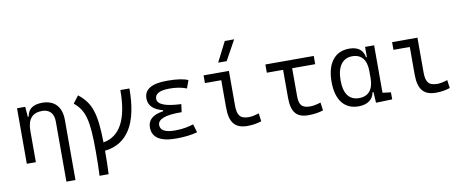

<svg xmlns="http://www.w3.org/2000/svg" viewBox="-81 -1167 4263 1763"><g transform="rotate(-10 2051.0 -285.0)"><path d="M415.5 224.6H500V-336.9C500 -458 435.5 -527.3 322.3 -527.3C235.4 -527.3 188.5 -493.2 178.2 -423.8H169.4L162.6 -517.6H85.9V0H170.4V-291.5C170.4 -400.4 216.3 -453.6 307.6 -453.6C376 -453.6 415.5 -411.6 415.5 -337.4Z M724.6 224.6H809.1C812.5 163.6 814 91.3 814 6.8C1027.8 -18.1 1133.8 -191.9 1133.8 -517.6H1049.3C1049.3 -246.1 970.7 -98.1 813.5 -71.3C809.1 -346.2 774.4 -444.8 658.2 -537.1L606 -469.2C704.6 -386.7 729.5 -293.5 729.5 -4.9C729.5 84.5 728 160.6 724.6 224.6Z M1477.5 9.8C1557.6 9.8 1624.5 1 1675.8 -13.7L1652.8 -91.3C1610.8 -79.6 1562 -64.9 1481.4 -64.9C1390.1 -64.9 1344.2 -89.4 1344.2 -138.2C1344.2 -192.9 1413.6 -219.7 1551.8 -219.7H1568.4L1578.1 -293.5C1431.6 -299.3 1358.9 -328.6 1358.9 -380.4C1358.9 -428.7 1404.8 -452.6 1496.1 -452.6C1556.2 -452.6 1608.4 -443.8 1654.3 -425.8L1680.7 -499C1640.6 -518.1 1575.7 -527.3 1485.4 -527.3C1342.3 -527.3 1271.5 -484.9 1271.5 -399.9C1271.5 -334 1314.5 -290.5 1402.3 -267.6V-257.8C1305.2 -243.7 1256.8 -202.1 1256.8 -133.3C1256.8 -37.6 1329.6 9.8 1477.5 9.8Z M2142.1 9.8C2189.5 9.8 2228.5 3.9 2273.4 -10.7L2263.2 -86.4C2224.1 -73.7 2194.8 -67.9 2168.5 -67.9C2085 -67.9 2061.5 -106.9 2061.5 -195.3V-517.6H1825.2V-445.8H1977.5V-190.4C1977.5 -51.3 2026.9 9.8 2142.1 9.8ZM1977.5 -609.4H2056.6L2159.2 -794.9H2071.8Z M2710.4 9.8C2760.3 9.8 2801.8 3.9 2849.6 -10.3L2839.4 -85.4C2798.8 -72.8 2768.6 -66.9 2741.2 -66.9C2659.2 -66.9 2637.7 -102.1 2637.7 -184.1V-440.9H2852.5V-517.6H2401.4V-440.9H2553.2V-181.2C2553.2 -47.4 2599.6 9.8 2710.4 9.8Z M3179.2 9.8C3262.2 9.8 3316.4 -31.2 3325.7 -95.2H3335L3340.8 4.9L3492.7 0V-65.4L3415.5 -75.2V-517.6H3331.1V-422.4H3323.2C3312.5 -489.7 3266.6 -527.3 3183.6 -527.3C3049.3 -527.3 2972.2 -427.7 2972.2 -253.9C2972.2 -84 3047.9 9.8 3179.2 9.8ZM3331.1 -225.1C3331.1 -121.1 3283.7 -64 3196.8 -64C3104.5 -64 3056.2 -128.4 3056.2 -253.9C3056.2 -381.3 3107.9 -453.6 3199.7 -453.6C3284.7 -453.6 3331.1 -396.5 3331.1 -292.5Z M3899.9 9.8C3947.3 9.8 3986.3 3.9 4031.2 -10.7L4021 -86.4C3981.9 -73.7 3952.6 -67.9 3926.3 -67.9C3842.8 -67.9 3819.3 -106.9 3819.3 -195.3V-517.6H3583V-445.8H3735.4V-190.4C3735.4 -51.3 3784.7 9.8 3899.9 9.8Z"/></g></svg>

Font: Cascadia Mono PL SemiLight
Style: Regular
Weight: 350
Monospace: yes
Designer: Aaron Bell
Foundry: Saja Typeworks
Version: Version 2404.023